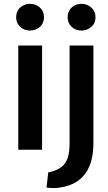

<svg xmlns="http://www.w3.org/2000/svg" viewBox="-20 -773 563 999"><path d="M477 -683Q477 -714 455.5 -733.5Q434 -753 404 -753Q374 -753 353 -734Q332 -715 332 -683Q332 -652 353 -633Q374 -614 404 -614Q433 -614 455 -633Q477 -652 477 -683ZM466 -29V-536H342V-22Q341 50 314.5 81.5Q288 113 231 124L222 203Q243 206 264.5 205.5Q286 205 301 201Q381 188 423.5 130.5Q466 73 466 -29ZM209 -683Q209 -715 187.5 -734Q166 -753 136 -753Q107 -753 85.5 -734Q64 -715 64 -683Q64 -652 85.5 -633Q107 -614 136 -614Q166 -614 187.5 -633Q209 -652 209 -683ZM199 6V-536H75V6Z"/></svg>

Font: Repo DemiBold
Style: Regular
Weight: 600
Designer: Stefan Peev
Foundry: Context Ltd
Version: Version 1.502